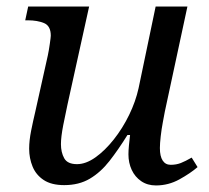

<svg xmlns="http://www.w3.org/2000/svg" viewBox="-20 -556 639 586"><path d="M456 10Q430 10 411 -3Q392 -16 382 -37.5Q372 -59 372 -85Q372 -96 373.5 -112Q375 -128 377 -144H369Q341 -99 314 -64.5Q287 -30 254 -10.5Q221 9 176 9Q137 9 113.5 -6.5Q90 -22 79.5 -47.5Q69 -73 69 -102Q69 -127 75 -157Q81 -187 87 -212L126 -387Q129 -401 132 -422Q135 -443 135 -447Q135 -477 114.5 -485.5Q94 -494 65 -494H57L66 -536H252L186 -237Q180 -210 173 -174Q166 -138 166 -116Q166 -91 176 -73Q186 -55 215 -55Q242 -55 271 -75.5Q300 -96 327 -130Q354 -164 374 -205Q394 -246 403 -287L455 -536H552L483 -215Q481 -204 477 -183Q473 -162 470.5 -140Q468 -118 468 -104Q468 -79 476.5 -66Q485 -53 501 -53Q518 -53 532 -58.5Q546 -64 565 -75L583 -46Q561 -27 527.5 -8.5Q494 10 456 10Z"/></svg>

Font: Noto Serif
Style: Italic
Weight: 400
Italic angle: -12°
Designer: Monotype Design Team
Foundry: Monotype Imaging Inc.
Version: Version 2.013